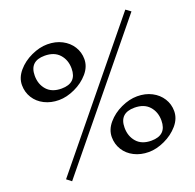

<svg xmlns="http://www.w3.org/2000/svg" viewBox="-173 -1106 1431 1412"><g transform="rotate(-20 542.5 -400.5)"><path d="M546 -688Q546 -629 502.5 -578.5Q459 -528 394 -498Q329 -468 269 -468Q206 -468 155.5 -493.5Q105 -519 77 -564Q49 -609 49 -664Q49 -722 92 -772.5Q135 -823 200 -853Q265 -883 326 -883Q390 -883 440 -857Q490 -831 518 -786.5Q546 -742 546 -688ZM161 -697Q161 -630 200.5 -585.5Q240 -541 315 -541Q434 -541 434 -655Q434 -722 394 -766.5Q354 -811 279 -811Q161 -811 161 -697ZM154 125.9 116.9 97.1 953.1 -926.6 991.3 -898.7ZM1036 -103Q1036 -44 992.5 6.5Q949 57 884 87Q819 117 759 117Q696 117 645.5 91.5Q595 66 567 21Q539 -24 539 -79Q539 -137 582 -187.5Q625 -238 690 -268Q755 -298 816 -298Q880 -298 930 -272Q980 -246 1008 -201.5Q1036 -157 1036 -103ZM651 -112Q651 -45 690.5 0Q730 45 805 45Q924 45 924 -70Q924 -137 884 -181.5Q844 -226 769 -226Q651 -226 651 -112Z"/></g></svg>

Font: Inknut Antiqua Medium
Style: Regular
Weight: 500
Designer: Claus Eggers Sørensen
Foundry: Claus Eggers Sørensen
Version: Version 1.003; ttfautohint (v1.8.2) -l 8 -r 50 -G 200 -x 14 